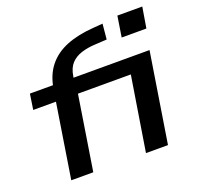

<svg xmlns="http://www.w3.org/2000/svg" viewBox="-126 -862 1037 1000"><g transform="rotate(-20 393.0 -362.0)"><path d="M104 0 169 -412H43L56 -498H222L176 -458L180 -479Q192 -553 231 -601.5Q270 -650 334 -675.5Q398 -701 485 -707L536 -711L528 -626L460 -622Q420 -620 385.5 -609Q351 -598 328.5 -574Q306 -550 299 -505L292 -469L267 -498H719L640 0H518L584 -412H291L226 0ZM605 -609 623 -724H761L742 -609Z"/></g></svg>

Font: Nunito Sans 7pt Expanded SemiBold
Style: Italic
Weight: 600
Width: 7
Italic angle: -9°
Designer: Vernon Adams
Foundry: Vernon Adams
Version: Version 3.101;gftools[0.9.27]